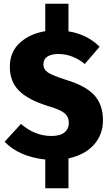

<svg xmlns="http://www.w3.org/2000/svg" viewBox="-20 -852 595 1035"><path d="M349 163H224V8Q81 -8 5 -88L93 -184Q168 -119 257 -119Q305 -119 328 -138.5Q351 -158 351 -189Q351 -223 327 -242.5Q303 -262 237 -281Q131 -314 82 -363.5Q33 -413 33 -491Q33 -572 86.5 -621Q140 -670 224 -684V-832H349V-683Q450 -667 517 -600L437 -507Q371 -561 294 -561Q257 -561 235.5 -547Q214 -533 214 -505Q214 -477 239.5 -460.5Q265 -444 338 -421Q443 -389 489 -338Q535 -287 535 -204Q535 -127 487 -72.5Q439 -18 349 2Z"/></svg>

Font: Trujillo ExtraBold
Style: Regular
Weight: 800
Designer: Fira Sans original fonts by bBox Type GmbH, Carrois Corporate GbR, & Edenspiekermann AG / Changes by Cristiano Sobral
Foundry: Fira Sans original fonts by bBox Type GmbH, Carrois Corporate GbR, & Edenspiekermann AG / Changes by Cristiano Sobral
Version: Version 4.301;July 28, 2020;FontCreator 13.0.0.2655 64-bit